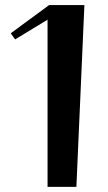

<svg xmlns="http://www.w3.org/2000/svg" viewBox="-20 -722 421 751"><path d="M310.1 -702.1 278.8 8.8H166V-645L39.1 -567.9L22 -591.8L171.9 -702.1Z"/></svg>

Font: Original Surfer
Style: Regular
Weight: 400
Designer: Astigmatic (AOETI)
Foundry: Astigmatic (AOETI)
Version: Version 1.001